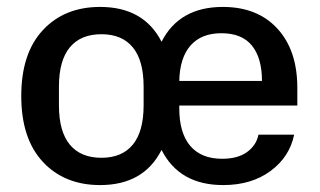

<svg xmlns="http://www.w3.org/2000/svg" viewBox="-20 -530 932 560"><path d="M272 9.8Q168 9.8 105 -57.9Q42 -125.5 42 -250Q42 -374.5 105 -442.1Q168 -509.8 272 -509.8Q399.4 -509.8 451.2 -408.2Q502.9 -509.8 629.9 -509.8Q731 -509.8 789.1 -446.5Q847.2 -383.3 847.2 -273.9V-222.2H502.9V-213.9Q502.9 -142.1 534.9 -104.5Q566.9 -66.9 627.9 -66.9Q673.3 -66.9 700.4 -86.4Q727.5 -106 733.9 -137.2H837.9Q824.7 -72.3 769 -31.2Q713.4 9.8 630.9 9.8Q502.9 9.8 451.2 -92.8Q399.4 9.8 272 9.8ZM151.9 -223.1Q151.9 -146.5 183.6 -108.2Q215.3 -69.8 275.9 -69.8Q335.9 -69.8 367.4 -108.2Q398.9 -146.5 398.9 -223.1V-276.9Q398.9 -353.5 367.4 -391.8Q335.9 -430.2 275.9 -430.2Q215.3 -430.2 183.6 -391.8Q151.9 -353.5 151.9 -276.9ZM502.9 -293.9H744.1Q744.1 -360.8 714.8 -397Q685.5 -433.1 626 -433.1Q567.4 -433.1 535.9 -397.5Q504.4 -361.8 502.9 -293.9Z"/></svg>

Font: TASA Orbiter Text Medium
Style: Regular
Weight: 500
Designer: Weizhong Zhang
Version: Version 1.000;Glyphs 3.1.2 (3151)